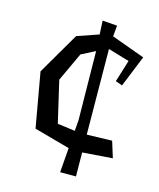

<svg xmlns="http://www.w3.org/2000/svg" viewBox="-106 -651 701 844"><g transform="rotate(15 245.0 -229.0)"><path d="M456 -2 278 11 94 -40 50 -289 161 -479 300 -527 470 -465 412 -322 381 -333 412 -433 311 -463 200 -406 139 -275 183 -86 288 -72 433 -76ZM323 -570 315 -482 318 -103 320 117H248L267 -125L263 -437L256 -575Z"/></g></svg>

Font: Underdog
Style: Regular
Weight: 400
Designer: Sergey Steblina
Foundry: Sergey Steblina, Jovanny Lemonad
Version: Version 1.001; ttfautohint (v0.9)